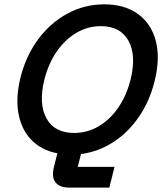

<svg xmlns="http://www.w3.org/2000/svg" viewBox="-20 -705 766 887"><path d="M300.8 161.7Q255.8 161.7 236.7 137.9Q217.5 114.2 229.2 65.8L245 3.3Q172.5 -10.8 126.2 -57.5Q80 -104.2 65.8 -177.9Q51.7 -251.7 74.2 -345Q100 -448.3 157.1 -524.6Q214.2 -600.8 292.9 -642.9Q371.7 -685 461.7 -685Q555 -685 616.7 -640.8Q678.3 -596.7 699.6 -516.7Q720.8 -436.7 694.2 -330Q670.8 -235.8 620.8 -163.8Q570.8 -91.7 502.5 -47.9Q434.2 -4.2 354.2 6.7L339.2 65.8H509.2L485 161.7ZM322.5 -90.8Q383.3 -90.8 435.4 -121.3Q487.5 -151.7 525.8 -207.1Q564.2 -262.5 583.3 -337.5Q610.8 -450 573.3 -517.1Q535.8 -584.2 445.8 -584.2Q385 -584.2 332.9 -553.3Q280.8 -522.5 242.5 -467.5Q204.2 -412.5 185 -337.5Q157.5 -225.8 194.6 -158.3Q231.7 -90.8 322.5 -90.8Z"/></svg>

Font: Funnel Sans Medium
Style: Italic
Weight: 500
Italic angle: -14.036°
Version: Version 1.000; Beta; Release 5; Build 24; ttfautohint (v1.8.